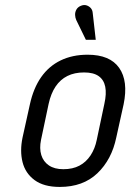

<svg xmlns="http://www.w3.org/2000/svg" viewBox="-20 -728 515 758"><path d="M346 -677Q345 -689 338 -696.5Q331 -704 321 -707Q311 -710 299 -705Q287 -700 281.5 -690Q276 -680 276.5 -669Q277 -658 281 -649L319 -571H358ZM439 -185 468 -316Q487 -408 450.5 -460Q414 -512 326 -512Q266 -512 219.5 -489.5Q173 -467 142.5 -423.5Q112 -380 98 -316L69 -185Q58 -132 69 -88Q80 -44 116.5 -17Q153 10 216 10Q308 10 364.5 -44Q421 -98 439 -185ZM392 -318 362 -176Q355 -141 337.5 -114.5Q320 -88 293.5 -74Q267 -60 230 -60Q195 -60 173 -75Q151 -90 143 -116Q135 -142 142 -176L172 -318Q181 -359 199.5 -386.5Q218 -414 246 -428Q274 -442 312 -442Q349 -442 369.5 -427.5Q390 -413 395.5 -385.5Q401 -358 392 -318Z"/></svg>

Font: Advent Pro Medium
Style: Italic
Weight: 500
Italic angle: -12°
Version: Version 3.000